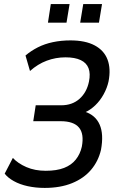

<svg xmlns="http://www.w3.org/2000/svg" viewBox="-20 -912 581 941"><path d="M199 9Q155 9 116 0.5Q77 -8 47.5 -24.5Q18 -41 3 -61L43 -138Q68 -111 109.5 -93Q151 -75 204 -75Q258 -75 294 -89Q330 -103 351.5 -130Q373 -157 381 -193Q393 -256 367 -287Q341 -318 277 -318H143L155 -396H280Q334 -396 369.5 -427.5Q405 -459 416 -512Q424 -551 414 -577.5Q404 -604 375.5 -617.5Q347 -631 301 -631Q253 -631 209 -614.5Q165 -598 127 -564L105 -640Q132 -663 165.5 -680Q199 -697 239.5 -705.5Q280 -714 325 -714Q398 -714 444 -689.5Q490 -665 507 -620Q524 -575 512 -513Q505 -481 488 -450Q471 -419 447 -396Q423 -373 394 -360L395 -365Q448 -348 468.5 -301Q489 -254 475 -178Q462 -122 426.5 -80Q391 -38 333.5 -14.5Q276 9 199 9ZM373 -801 388 -892H480L465 -801ZM215 -801 229 -892H321L306 -801Z"/></svg>

Font: Nunito Sans 10pt Condensed SemiBold
Style: Italic
Weight: 600
Width: 3
Italic angle: -9°
Designer: Vernon Adams
Foundry: Vernon Adams
Version: Version 3.101;gftools[0.9.27]